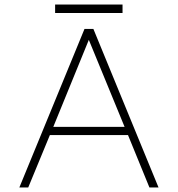

<svg xmlns="http://www.w3.org/2000/svg" viewBox="-20 -823 780 843"><path d="M351 -696H390L676 0H636L542 -230H199L104 0H65ZM214 -266H527L370 -648ZM222 -766V-803H518V-766Z"/></svg>

Font: Major Mono Display
Style: Regular
Weight: 400
Designer: Emre Parlak
Foundry: Emre Parlak
Version: Version 2.000; ttfautohint (v1.8) -l 8 -r 50 -G 200 -x 14 -D